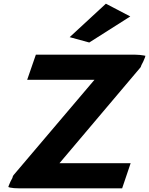

<svg xmlns="http://www.w3.org/2000/svg" viewBox="-20 -1009 807 1039"><path d="M357 -808 463 -779 685 -920 553 -989ZM174 -713 127 -577H491L53 -61C50 -57 49 -54 47 -46C40 -33 32 -18 28 -6L25 3L34 6C48 9 63 10 80 10H641L687 -126H302L740 -644C742 -648 743 -648 745 -656C752 -669 760 -685 764 -697L767 -707L757 -709C744 -711 730 -713 713 -713Z"/></svg>

Font: Bluebird
Style: SfBdExtObl
Weight: 700
Designer: Jasper
Foundry: Cannot Into Space Fonts
Version: Version 0.98